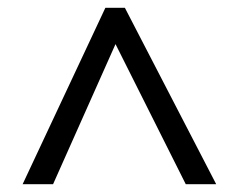

<svg xmlns="http://www.w3.org/2000/svg" viewBox="-20 -739 612 492"><path d="M38 -267 250 -719H300L534 -267H456L276 -626L116 -267Z"/></svg>

Font: Noto Sans Old Turkic
Style: Regular
Weight: 400
Designer: Monotype Design Team
Foundry: Monotype Imaging Inc.
Version: Version 2.003; ttfautohint (v1.8.4.7-5d5b)